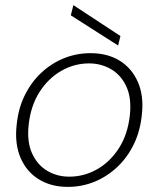

<svg xmlns="http://www.w3.org/2000/svg" viewBox="-20 -719 620 751"><path d="M245 12Q180 12 132 -17.5Q84 -47 60.5 -101.5Q37 -156 45 -229Q51 -293 76 -344.5Q101 -396 140 -433Q179 -470 228.5 -490.5Q278 -511 334 -511Q400 -511 447.5 -482Q495 -453 519 -399Q543 -345 535 -272Q529 -208 504 -156Q479 -104 439.5 -66.5Q400 -29 350.5 -8.5Q301 12 245 12ZM251 -28Q309 -28 360 -57Q411 -86 445.5 -140Q480 -194 488 -269Q495 -335 474.5 -380Q454 -425 415 -448Q376 -471 328 -471Q271 -471 220 -442Q169 -413 134.5 -359Q100 -305 92 -230Q85 -164 105.5 -119Q126 -74 164.5 -51Q203 -28 251 -28ZM442 -541 257 -659 267 -699 451 -578Z"/></svg>

Font: DM Sans 20pt ExtraLight
Style: Italic
Weight: 250
Italic angle: -10°
Version: Version 4.004;gftools[0.9.30]